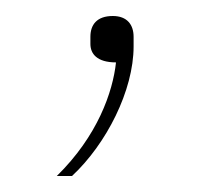

<svg xmlns="http://www.w3.org/2000/svg" viewBox="-20 -73 280 240"><path d="M121 -53C101 -53 93 -42 93 -27V-18C93 -6 101 5 125 5C121 42 102 97 51 147H70C113 107 147 40 147 -15V-27C147 -42 139 -53 121 -53Z"/></svg>

Font: IBM Plex Devanagari Thin
Style: Regular
Weight: 100
Designer: Mike Abbink, Paul van der Laan, Pieter van Rosmalen, Erin McLaughlin
Foundry: Bold Monday
Version: Version 1.0